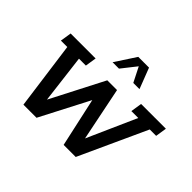

<svg xmlns="http://www.w3.org/2000/svg" viewBox="-164 -1069 1337 1337"><g transform="rotate(45 505.0 -400.5)"><path d="M190 0 122 -500H59L72 -583H318L305 -500H237L286 -100H260L483 -533H579L667 -100H643L821 -500H753L766 -583H1010L997 -500H934L705 0H586L502 -382H517L319 0ZM420 -648 520 -801H626L685 -648H624L569 -757L483 -648Z"/></g></svg>

Font: Rokkitt SemiBold
Style: Italic
Weight: 600
Italic angle: -9°
Designer: Vernon Adams
Foundry: Vernon Adams
Version: Version 3.103